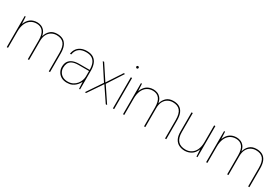

<svg xmlns="http://www.w3.org/2000/svg" viewBox="68 -1677 3901 2679"><g transform="rotate(30 2019.0 -337.5)"><path d="M70 0V-501H86L92 -385Q117 -450 161.5 -481.5Q206 -513 269 -513Q298 -513 329 -502Q360 -491 385.5 -462Q411 -433 422 -377Q436 -434 477.5 -473.5Q519 -513 591 -513Q646 -513 685 -491.5Q724 -470 745.5 -423Q767 -376 767 -298V0H747V-300Q747 -401 708.5 -447Q670 -493 591 -493Q547 -493 510 -472Q473 -451 451 -409.5Q429 -368 429 -305V0H409V-305Q409 -402 372.5 -447.5Q336 -493 269 -493Q215 -493 175 -466.5Q135 -440 112.5 -389Q90 -338 90 -262V0Z M1042 12Q988 12 950.5 -10Q913 -32 893 -68Q873 -104 873 -145Q873 -201 896.5 -235.5Q920 -270 962.5 -286.5Q1005 -303 1063 -303H1231Q1231 -362 1215 -404Q1199 -446 1163.5 -469.5Q1128 -493 1067 -493Q997 -493 954.5 -461Q912 -429 900 -361H880Q888 -414 914.5 -447.5Q941 -481 980.5 -497Q1020 -513 1067 -513Q1136 -513 1176 -485.5Q1216 -458 1233.5 -411Q1251 -364 1251 -306V0H1235L1229 -109Q1223 -98 1210 -78Q1197 -58 1175.5 -37.5Q1154 -17 1121.5 -2.5Q1089 12 1042 12ZM1044 -8Q1093 -8 1128 -26.5Q1163 -45 1186 -74Q1209 -103 1220 -135.5Q1231 -168 1231 -197V-285H1063Q998 -285 961 -266.5Q924 -248 909.5 -216.5Q895 -185 895 -145Q895 -109 912.5 -77.5Q930 -46 963.5 -27Q997 -8 1044 -8Z M1328 0 1494 -247 1328 -501H1350L1508 -261L1665 -501H1687L1522 -247L1687 0H1665L1508 -233L1350 0Z M1780 0V-501H1800V0ZM1790 -649Q1783 -649 1777 -655Q1771 -661 1771 -668Q1771 -676 1777 -681.5Q1783 -687 1790 -687Q1798 -687 1803.5 -681.5Q1809 -676 1809 -668Q1809 -661 1803.5 -655Q1798 -649 1790 -649Z M1943 0V-501H1959L1965 -385Q1990 -450 2034.5 -481.5Q2079 -513 2142 -513Q2171 -513 2202 -502Q2233 -491 2258.5 -462Q2284 -433 2295 -377Q2309 -434 2350.5 -473.5Q2392 -513 2464 -513Q2519 -513 2558 -491.5Q2597 -470 2618.5 -423Q2640 -376 2640 -298V0H2620V-300Q2620 -401 2581.5 -447Q2543 -493 2464 -493Q2420 -493 2383 -472Q2346 -451 2324 -409.5Q2302 -368 2302 -305V0H2282V-305Q2282 -402 2245.5 -447.5Q2209 -493 2142 -493Q2088 -493 2048 -466.5Q2008 -440 1985.5 -389Q1963 -338 1963 -262V0Z M2940 12Q2890 12 2848 -8.5Q2806 -29 2782 -73.5Q2758 -118 2758 -191V-501H2778V-196Q2778 -99 2820 -53.5Q2862 -8 2943 -8Q2996 -8 3036.5 -34Q3077 -60 3099.5 -109.5Q3122 -159 3122 -231V-501H3142V0H3126L3120 -114Q3093 -46 3044.5 -17Q2996 12 2940 12Z M3282 0V-501H3298L3304 -385Q3329 -450 3373.5 -481.5Q3418 -513 3481 -513Q3510 -513 3541 -502Q3572 -491 3597.5 -462Q3623 -433 3634 -377Q3648 -434 3689.5 -473.5Q3731 -513 3803 -513Q3858 -513 3897 -491.5Q3936 -470 3957.5 -423Q3979 -376 3979 -298V0H3959V-300Q3959 -401 3920.5 -447Q3882 -493 3803 -493Q3759 -493 3722 -472Q3685 -451 3663 -409.5Q3641 -368 3641 -305V0H3621V-305Q3621 -402 3584.5 -447.5Q3548 -493 3481 -493Q3427 -493 3387 -466.5Q3347 -440 3324.5 -389Q3302 -338 3302 -262V0Z"/></g></svg>

Font: DM Sans 17pt Thin
Style: Regular
Weight: 250
Version: Version 4.004;gftools[0.9.30]